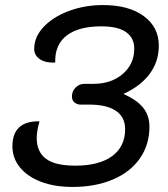

<svg xmlns="http://www.w3.org/2000/svg" viewBox="-20 -729 663 758"><path d="M29 -151Q29 -252 136 -250Q125 -212 125 -184Q125 -130 161 -102.5Q197 -75 277 -75Q371 -75 422.5 -112.5Q474 -150 474 -219Q474 -267 437.5 -291.5Q401 -316 334 -316H299Q284 -316 274 -324.5Q264 -333 264 -348Q264 -369 278.5 -383.5Q293 -398 313 -398H349Q419 -398 464.5 -437Q510 -476 510 -537Q510 -579 478 -602Q446 -625 380 -625Q292 -625 245 -590Q198 -555 198 -489V-482Q161 -480 138 -495Q115 -510 115 -536Q115 -583 152 -622.5Q189 -662 251.5 -685.5Q314 -709 387 -709Q488 -709 547.5 -665.5Q607 -622 607 -549Q607 -486 571 -437.5Q535 -389 467 -358Q520 -335 545 -304Q570 -273 570 -229Q570 -158 532.5 -104Q495 -50 426 -20.5Q357 9 266 9Q195 9 141.5 -11.5Q88 -32 58.5 -68.5Q29 -105 29 -151Z"/></svg>

Font: K2D
Style: Italic
Weight: 400
Italic angle: -10°
Designer: Katatrad Aksorn Co.,Ltd.
Foundry: Cadson Demak Co.,Ltd.
Version: Version 1.000; ttfautohint (v1.6)